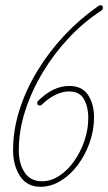

<svg xmlns="http://www.w3.org/2000/svg" viewBox="-20 -710 414 735"><path d="M135 5Q83 5 56.5 -36Q30 -77 30 -135Q30 -212 54.5 -289Q79 -366 123 -438.5Q167 -511 226 -574Q285 -637 355 -686Q360 -690 365 -690Q374 -690 374 -681Q374 -676 371.5 -673Q369 -670 366 -668Q301 -626 244 -565.5Q187 -505 144 -433.5Q101 -362 76.5 -286Q52 -210 52 -135Q52 -83 74.5 -49.5Q97 -16 141 -16Q175 -16 207 -37Q239 -58 264 -93.5Q289 -129 303.5 -172Q318 -215 318 -259Q318 -300 301.5 -330Q285 -360 244 -360Q219 -360 191.5 -346.5Q164 -333 141 -310Q137 -306 132 -306Q125 -306 123 -312Q121 -318 125 -323Q183 -381 245 -381Q295 -381 317.5 -346Q340 -311 340 -261Q340 -211 323 -163.5Q306 -116 277.5 -78Q249 -40 212 -17.5Q175 5 135 5Z"/></svg>

Font: Zen Loop
Style: Italic
Weight: 400
Italic angle: -15°
Designer: Yoshimichi Ohira
Foundry: A-1 Corp ZenFonts
Version: Version 1.000; ttfautohint (v1.8.3)